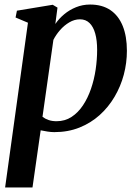

<svg xmlns="http://www.w3.org/2000/svg" viewBox="-20 -571 608 845"><path d="M2.5 254 103 -471 48.5 -494 54.5 -524 212 -550 233 -537.5 223.5 -465.5Q239.5 -489 262.5 -508.2Q285.5 -527.5 314.5 -539.2Q343.5 -551 376.5 -551Q429.5 -551 465.5 -526.8Q501.5 -502.5 520 -457Q538.5 -411.5 538.5 -347.5Q538.5 -294 524.8 -242.2Q511 -190.5 484 -144.8Q457 -99 418.2 -64.2Q379.5 -29.5 329.5 -9.5Q279.5 10.5 219 10.5Q204.5 10.5 189 8Q173.5 5.5 159 2.5L123 254ZM167 -57Q178.5 -48 193.8 -42.8Q209 -37.5 229 -37.5Q266 -37.5 295 -56.5Q324 -75.5 345.2 -107.5Q366.5 -139.5 380.5 -180.2Q394.5 -221 401 -265.2Q407.5 -309.5 407.5 -352Q407.5 -393 399.2 -423Q391 -453 374.2 -469.5Q357.5 -486 332 -486Q307.5 -486 284.8 -472.5Q262 -459 244 -438.2Q226 -417.5 215 -395.5Z"/></svg>

Font: Merriweather 60pt SemiBold
Style: Italic
Weight: 600
Italic angle: -7.8°
Version: Version 2.101